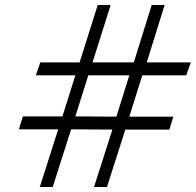

<svg xmlns="http://www.w3.org/2000/svg" viewBox="-20 -752 787 772"><path d="M283 -284 335 -449H500L448 -283ZM56 -232H214L140 0H192L266 -232L432 -231L358 0H410L484 -231H661L677 -283H500L552 -449H729L747 -501H570L642 -732H590L518 -501H352L425 -732H373L300 -501H142L124 -449H283L231 -284H72Z"/></svg>

Font: Exo
Style: Regular Italic
Weight: 400
Designer: Natanael Gama
Version: Version 1.00